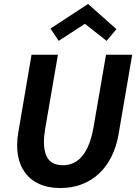

<svg xmlns="http://www.w3.org/2000/svg" viewBox="-20 -936 686 968"><path d="M285 12Q222.5 12 177.2 -8.8Q132 -29.5 105.5 -67Q66.5 -120 66.5 -205.5Q66.5 -235 72 -267L139 -660H272L208 -288Q201.5 -250.5 201.5 -220Q201.5 -180 213 -152Q234 -103 297 -103Q418.5 -103 452 -297L514.5 -660H646.5L577.5 -257.5Q567 -196.5 542.2 -146.8Q517.5 -97 480.2 -61.8Q443 -26.5 393.5 -7.2Q344 12 285 12ZM517.5 -730 408 -816 276 -730 234.5 -792 424 -916 567 -789Z"/></svg>

Font: Lucymar Sans SemiBold
Style: Italic
Weight: 600
Italic angle: -10°
Foundry: The League of Moveable Type (original font) / Main changes by Cristiano Sobral with portions from Mirco Monsees
Version: Version 2.00;August 30, 2020;FontCreator 13.0.0.2681 64-bit